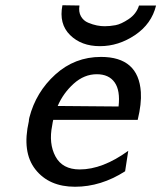

<svg xmlns="http://www.w3.org/2000/svg" viewBox="-20 -701 615 732"><path d="M218 -681 283 -680Q279 -656 288.5 -639Q298 -622 316 -614.5Q334 -607 349.5 -604Q365 -601 379 -601Q399 -601 420.5 -605Q442 -609 471 -628.5Q500 -648 510 -680H575Q558 -610 495 -567.5Q432 -525 361 -525Q290 -525 247 -567.5Q204 -610 218 -681ZM90 -239Q90 -245 92 -253Q117 -350 191 -417Q265 -484 365 -484Q508 -484 517 -350Q520 -306 505 -244H183Q181 -237 179 -223Q165 -154 191.5 -104.5Q218 -55 284 -55Q371 -55 469 -126L457 -48Q365 11 266 11Q167 11 115 -55Q63 -121 90 -239ZM200 -297 432 -295Q439 -356 417 -387Q395 -418 349 -418Q301 -418 261 -382Q221 -346 200 -297Z"/></svg>

Font: Coval
Style: Italic
Weight: 400
Foundry: Context Ltd
Version: Version 001.000